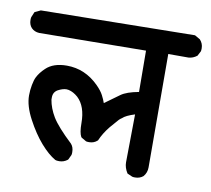

<svg xmlns="http://www.w3.org/2000/svg" viewBox="-67 -636 722 658"><g transform="rotate(10 293.5 -307.0)"><path d="M266.6 -141.6Q258.8 -141.6 255.9 -142.6L239.3 -152.3L237.3 -154.3Q229.5 -168 229.5 -201.2Q229.5 -259.8 199.2 -288.1Q183.6 -301.8 167 -305.7Q163.1 -306.6 159.2 -306.6Q146.5 -306.6 129.9 -297.9Q114.3 -289.1 114.3 -270.5Q114.3 -266.6 114.3 -262.7Q119.1 -233.4 136.7 -204.1Q155.3 -173.8 206.1 -126Q215.8 -115.2 215.8 -97.7Q215.8 -90.8 214.8 -87.9L207 -71.3L205.1 -69.3Q192.4 -59.6 176.8 -59.6Q167 -59.6 163.1 -61.5Q138.7 -75.2 111.3 -106.4Q84 -137.7 60.1 -182.6Q36.1 -227.5 36.1 -263.7Q36.1 -282.2 39.6 -300.3Q43 -318.4 47.9 -328.1Q56.6 -345.7 74.2 -362.3Q99.6 -386.7 146.5 -386.7Q210 -386.7 257.8 -338.9Q274.4 -322.3 281.7 -308.1Q289.1 -293.9 293 -282.2Q325.2 -305.7 344.2 -319.3Q363.3 -333 405.3 -340.8L404.3 -484.4L33.2 -480.5Q16.6 -481.4 5.9 -492.2Q-3.9 -502.9 -3.9 -519.5Q-3.9 -526.4 -2.9 -529.3L4.9 -547.9L25.4 -557.6L560.5 -565.4L579.1 -554.7Q590.8 -542 590.8 -525.4Q590.8 -517.6 589.8 -514.6L581.1 -498Q567.4 -487.3 551.8 -486.3H481.4L482.4 -91.8Q482.4 -73.2 470.7 -59.6Q459 -49.8 442.4 -49.8Q435.5 -49.8 432.6 -50.8L415 -58.6Q403.3 -77.1 403.3 -95.7L405.3 -262.7Q374 -252.9 363.3 -242.2Q358.4 -239.3 353.5 -234.4L327.1 -204.1Q306.6 -178.7 295.9 -153.3L294.9 -152.3Q283.2 -141.6 266.6 -141.6Z"/></g></svg>

Font: JasonHandwriting2
Style: SemiBold
Weight: 600
Version: Version 1.04.7